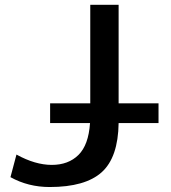

<svg xmlns="http://www.w3.org/2000/svg" viewBox="-20 -750 695 780"><path d="M22.5 -30.3 46.9 -122.1Q123 -80.1 190.4 -80.1Q257.8 -80.1 298.8 -120.6Q339.8 -161.1 345.7 -250H183.6V-330.1H346.7V-730.5H461.9V-330.1H624V-250H461.9Q460 -110.4 393.1 -50.3Q326.2 9.8 181.6 9.8Q94.7 9.8 22.5 -30.3Z"/></svg>

Font: GenEi M Gothic v2 Medium
Style: Regular
Weight: 500
Version: Version 2.0